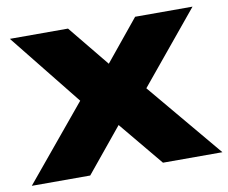

<svg xmlns="http://www.w3.org/2000/svg" viewBox="-79 -654 878 738"><g transform="rotate(-10 360.0 -285.5)"><path d="M-12 0 253 -320 252 -260 3 -571H230L391 -374H331L492 -571H716L458 -258L448 -339L732 0H500L325 -211H389L216 0Z"/></g></svg>

Font: Unbounded
Style: Bold
Weight: 700
Designer: Luke Prowse, Jean-Baptiste Morizot, Fátima Lázaro, Florian Runge
Foundry: NaN
Version: Version 1.700